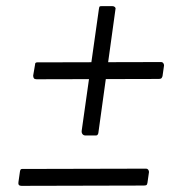

<svg xmlns="http://www.w3.org/2000/svg" viewBox="-20 -677 591 625"><path d="M460 -82Q459 -76 456.5 -74.5Q454 -73 447 -73L50 -72Q44 -72 41.5 -75Q39 -78 40 -84L45 -119Q46 -124 47.5 -125.5Q49 -127 52 -127L456 -128Q460 -128 462.5 -124.5Q465 -121 465 -117ZM509 -429Q507 -423 504.5 -421.5Q502 -420 495 -420L99 -419Q93 -419 90.5 -422Q88 -425 88 -431L94 -466Q94 -471 96 -472.5Q98 -474 101 -474L505 -475Q509 -475 511.5 -471.5Q514 -468 514 -464ZM258 -236Q252 -236 248.5 -240.5Q245 -245 246 -252L302 -648Q303 -655 304.5 -656Q306 -657 311 -657H346Q351 -657 354 -654Q357 -651 356 -648L300 -243Q299 -240 297.5 -238Q296 -236 292 -236Z"/></svg>

Font: Libre Franklin Thin Light
Style: Italic
Weight: 300
Italic angle: -8°
Version: Version 3.000